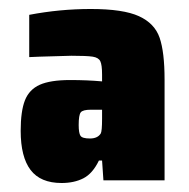

<svg xmlns="http://www.w3.org/2000/svg" viewBox="-20 -716 420 427"><path d="M26 -425Q26 -469 35.5 -493Q45 -517 68.5 -527.5Q92 -538 136 -538Q174 -538 207 -535V-550Q207 -572 203 -580Q199 -588 186 -590Q173 -592 139 -592Q137 -592 69 -590L45 -589V-683Q113 -696 182 -696Q254 -696 289 -680Q324 -664 335 -632Q346 -600 346 -539V-315H210L207 -359H200Q186 -330 165.5 -319.5Q145 -309 117 -309Q70 -309 48 -338Q26 -367 26 -425ZM204 -419Q207 -424 207 -452V-472H182Q164 -472 159.5 -466Q155 -460 155 -438Q155 -420 159 -414Q163 -408 180 -408Q197 -408 204 -419Z"/></svg>

Font: Saira Semi Condensed Black
Style: Regular
Weight: 900
Width: 4
Designer: Hector Gatti with collaboration of the Omnibus-Type team
Foundry: Omnibus-Type
Version: Version 1.001; ttfautohint (v1.8)